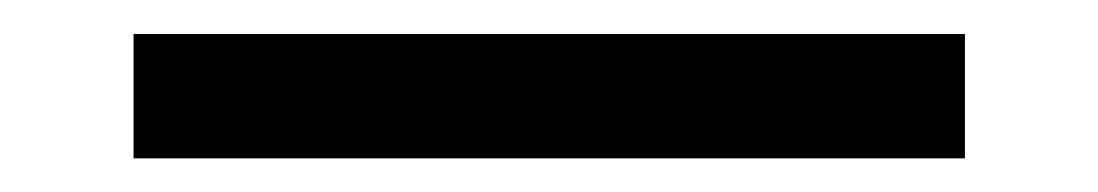

<svg xmlns="http://www.w3.org/2000/svg" viewBox="-20 107 646 113"><path d="M547.9 200.2H58.6V127H547.9Z"/></svg>

Font: Berenika
Style: Bold
Weight: 700
Designer: Wojciech Kalinowski "wmk69" (wmk69@o2.pl)
Foundry: Wojciech Kalinowski "wmk69" (wmk69@o2.pl)
Version: Version 3.1.0; 2021-05-14